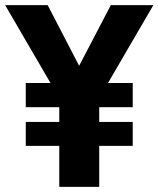

<svg xmlns="http://www.w3.org/2000/svg" viewBox="-40 -725 615 745"><path d="M190 0V-159H60V-252H190V-309H60V-403H167V-384L-20 -705H145L283 -439H251L390 -705H555L368 -384V-403H475V-309H345V-252H475V-159H345V0Z"/></svg>

Font: Nunito Sans 12pt ExtraLight
Style: Weight 830 Width 84 Optical size 12.0 YTLC 445
Weight: 830
Width: 4
Designer: Vernon Adams
Foundry: Vernon Adams
Version: Version 3.101;gftools[0.9.27]